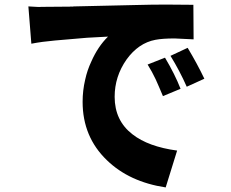

<svg xmlns="http://www.w3.org/2000/svg" viewBox="-20 -755 1009 839"><path d="M704 64Q545 40 447 -55Q341 -157 341 -310Q341 -359 352 -406Q361 -448 379 -486Q408 -552 452 -595L360 -590L220 -578Q163 -573 117 -564L104 -727L139 -725Q152 -724 161 -725L285 -726Q290 -727 296 -726Q299 -727 306 -727L570 -733Q644 -735 706 -735Q779 -735 825 -734L826 -583L743 -587Q690 -587 659 -581Q585 -567 533 -495Q481 -421 481 -332Q481 -228 559 -168Q628 -114 754 -97ZM796 -376Q765 -446 725 -511L800 -546Q842 -476 873 -411ZM692 -335 675 -375Q667 -394 660 -409Q645 -441 625 -473L701 -503Q744 -431 769 -367Z"/></svg>

Font: Xiangcui Wave Sans Xiangcui Wave Sans
Style: Regular
Weight: 800
Width: 3
Version: Version 0.920;March 28, 2024;FontCreator 14.0.0.2814 64-bit